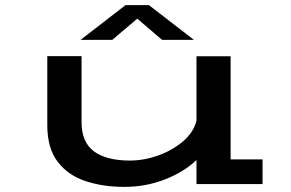

<svg xmlns="http://www.w3.org/2000/svg" viewBox="-20 -720 1140 751"><path d="M466.5 11Q383 11 314.8 -11.5Q246.5 -34 205.8 -87Q165 -140 165 -230.5V-500.5H299V-242.5Q299 -163.5 347.8 -127.8Q396.5 -92 487.5 -92Q543 -92 598.5 -111.8Q654 -131.5 695.2 -166.5Q736.5 -201.5 748.5 -247.5V-500H882V-96.5H1007V0H748.5V-94Q698.5 -46.5 624 -17.8Q549.5 11 466.5 11ZM295 -564 471 -700H562.5L738.5 -564H614L517 -647L419 -564Z"/></svg>

Font: Trispace Expanded Medium
Style: Regular
Weight: 500
Width: 7
Designer: Tyler Finck
Foundry: Etcetera Type Company
Version: Version 1.210; ttfautohint (v1.8.3)